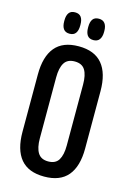

<svg xmlns="http://www.w3.org/2000/svg" viewBox="-123 -866 640 937"><g transform="rotate(15 197.0 -397.0)"><path d="M197 9.5Q117 9.5 78 -37.2Q39 -84 39 -174.5V-464Q39 -554.5 78 -601.5Q117 -648.5 197 -648.5Q277 -648.5 316.2 -601.5Q355.5 -554.5 355.5 -464V-174.5Q355.5 -84 316.2 -37.2Q277 9.5 197 9.5ZM197 -67Q234 -67 249.5 -92.5Q265 -118 265 -165.5V-473.5Q265 -521.5 249.5 -546.8Q234 -572 197 -572Q160.5 -572 144.8 -546.8Q129 -521.5 129 -473.5V-165.5Q129 -118 144.8 -92.5Q160.5 -67 197 -67ZM136.5 -696Q115.5 -696 105.8 -709.5Q96 -723 96 -747.5V-753Q96 -777.5 105.8 -790.8Q115.5 -804 136.5 -804Q157.5 -804 167.2 -790.8Q177 -777.5 177 -753V-747.5Q177 -723 167.2 -709.5Q157.5 -696 136.5 -696ZM257 -696Q235.5 -696 226 -709.8Q216.5 -723.5 216.5 -747.5V-753Q216.5 -777 226 -790.5Q235.5 -804 257 -804Q277.5 -804 287.5 -790.5Q297.5 -777 297.5 -753V-747.5Q297.5 -723.5 287.5 -709.8Q277.5 -696 257 -696Z"/></g></svg>

Font: Anek Tamil Condensed Medium
Style: Regular
Weight: 500
Width: 3
Designer: Aadarsh Rajan (Tamil), Yesha Goshar (Latin)
Foundry: Ek Type
Version: Version 1.003